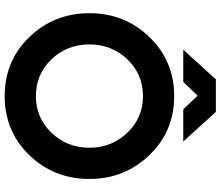

<svg xmlns="http://www.w3.org/2000/svg" viewBox="-81 -849 942 820"><g transform="rotate(90 390.0 -439.0)"><path d="M192.3 -750.7H329.7L388.7 -812L447 -750.7H584.3L457.7 -890H319ZM390.3 -578.7Q483.3 -578.7 547.3 -511.3Q611 -444 611 -350Q611 -255.3 547.3 -188Q483.3 -121.3 390.3 -121.3Q297 -121.3 233 -188Q169.7 -255 169.7 -350Q169.7 -444.7 233 -511.3Q297 -578.7 390.3 -578.7ZM390.3 -712Q239.7 -712 137.3 -605Q36.3 -499.7 36.3 -350Q36.3 -200.3 137.3 -94.3Q239 12 390.3 12Q538 12 639.3 -89.7Q744.3 -196.3 744.3 -350Q744.3 -501.7 640.7 -607.7Q539.3 -712 390.3 -712Z"/></g></svg>

Font: Unageo Variable
Style: Regular
Weight: 300
Designer: Richard Sepsi
Foundry: Richard Sepsi
Version: Version 2.200